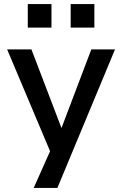

<svg xmlns="http://www.w3.org/2000/svg" viewBox="-20 -740 598 940"><path d="M145 180 244 -42V45L15 -498H134L281 -113L427 -498H543L261 180ZM326 -605V-720H442V-605ZM116 -605V-720H232V-605Z"/></svg>

Font: Nunito Sans 7pt SemiBold
Style: Regular
Weight: 600
Designer: Vernon Adams
Foundry: Vernon Adams
Version: Version 3.101;gftools[0.9.27]